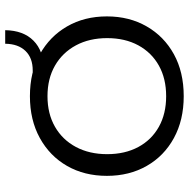

<svg xmlns="http://www.w3.org/2000/svg" viewBox="-14 -718 741 754"><g transform="rotate(-90 357.0 -340.5)"><path d="M356.7 10Q263 10 192.4 -28.6Q121.7 -67.2 82.8 -135.5Q43.9 -203.8 43.9 -291.6Q43.9 -380 82.8 -448Q121.7 -516 192.4 -555Q263 -594 356.7 -594Q451.3 -594 521.5 -555Q591.6 -516 630.8 -448Q670.1 -380 670.1 -291.6Q670.1 -203.8 630.8 -135.5Q591.6 -67.2 521.5 -28.6Q451.3 10 356.7 10ZM356.7 -59Q425.8 -59 476.8 -87.5Q527.9 -116 556.4 -168.2Q584.8 -220.5 584.8 -290.6Q584.8 -360.4 556.4 -413.3Q527.9 -466.2 476.8 -495.6Q425.8 -525 356.7 -525Q287.9 -525 236.7 -495.6Q185.5 -466.2 157.3 -413.3Q129.1 -360.4 129.1 -290.6Q129.1 -220.5 157.3 -168.2Q185.5 -116 236.7 -87.5Q287.9 -59 356.7 -59ZM447.1 -540.3V-583H458Q507 -583 534.5 -611.5Q562.1 -640.1 562.7 -691.1H616Q614.8 -619.6 574.8 -580Q534.9 -540.3 464.2 -540.3Z"/></g></svg>

Font: Rokkitt SemiBold
Style: Regular
Weight: 600
Designer: Vernon Adams
Foundry: Vernon Adams
Version: Version 3.103